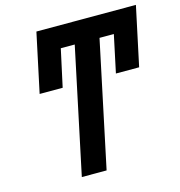

<svg xmlns="http://www.w3.org/2000/svg" viewBox="-111 -859 900 958"><g transform="rotate(-15 338.5 -380.0)"><path d="M194 0 331 -648H259L217 -455H98L163 -760H677L612 -455H492L533 -648H459L322 0Z"/></g></svg>

Font: Noto Sans Condensed
Style: Bold Italic
Weight: 700
Width: 3
Italic angle: -12°
Designer: Monotype Design Team
Foundry: Monotype Imaging Inc.
Version: Version 2.013; ttfautohint (v1.8.4.7-5d5b)